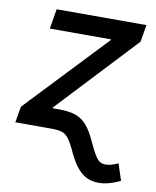

<svg xmlns="http://www.w3.org/2000/svg" viewBox="-83 -600 704 868"><g transform="rotate(10 268.5 -166.0)"><path d="M11.2 0 23.9 -73.7 371.1 -440.4 372.1 -444.3H91.3L106.4 -535.6H518.6L505.4 -457L167 -95.7L151.4 0ZM428.2 204.1Q396.5 204.1 371.3 191.2Q346.2 178.2 324.7 149.7Q303.2 121.1 282.7 74.2Q266.6 41.5 253.7 25.6Q240.7 9.8 222.9 4.9Q205.1 0 173.3 0H113.3L128.4 -91.8H194.8Q241.7 -91.8 272 -81.3Q302.2 -70.8 324.2 -45.2Q346.2 -19.5 367.2 27.3Q384.3 64.5 396.2 84Q408.2 103.5 419.2 110.4Q430.2 117.2 444.8 117.2Q459.5 117.2 472.9 113.3Q486.3 109.4 502.9 101.6L527.8 177.7Q503.9 189.9 478.3 197Q452.6 204.1 428.2 204.1Z"/></g></svg>

Font: Inter 20pt Medium
Style: Italic
Weight: 500
Italic angle: -9.3988°
Version: Version 4.001;git-66647c0bb